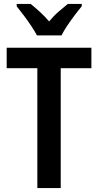

<svg xmlns="http://www.w3.org/2000/svg" viewBox="-20 -957 500 977"><path d="M289 0H170V-610H14V-714H445V-610H289ZM168 -777Q157 -798 139 -825Q121 -852 101 -878.5Q81 -905 65 -925V-937H136Q156 -921 181.5 -898Q207 -875 230 -848Q254 -877 278 -897.5Q302 -918 325 -937H396V-925Q380 -906 360 -879.5Q340 -853 322 -826Q304 -799 293 -777Z"/></svg>

Font: Noto Sans Gujarati Condensed SemiBold
Style: Regular
Weight: 600
Width: 3
Designer: Jelle Bosma - Monotype Design Team, Universal Thirst
Foundry: Monotype Imaging Inc.
Version: Version 2.106; ttfautohint (v1.8.4.7-5d5b)